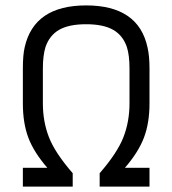

<svg xmlns="http://www.w3.org/2000/svg" viewBox="-20 -693 640 713"><path d="M299.8 -672.9Q494.1 -672.9 527.8 -517.1Q535.2 -485.8 535.2 -438V-309.1Q535.2 -236.3 514.6 -182.1Q494.1 -127.9 443.8 -69.8H535.2V0H350.1V-49.8Q415.5 -125 438.2 -183.1Q460.9 -241.2 460.9 -309.1V-438Q460.9 -488.3 451.2 -518.1Q436.5 -561.5 400.1 -582.3Q363.8 -603 299.8 -603Q235.8 -603 199.7 -582.3Q163.6 -561.5 148.9 -518.1Q139.2 -486.8 139.2 -438V-309.1Q139.2 -241.2 161.9 -183.1Q184.6 -125 250 -49.8V0H64.9V-69.8H155.8Q105.5 -127.9 85.2 -181.9Q64.9 -235.8 64.9 -309.1V-438Q64.9 -489.3 71.8 -518.1Q106.9 -672.9 299.8 -672.9Z"/></svg>

Font: Gidolinya
Style: Regular
Weight: 400
Version: Version 1.0.3